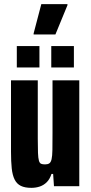

<svg xmlns="http://www.w3.org/2000/svg" viewBox="-20 -897 438 925"><path d="M131 8Q100 8 80.5 -1.5Q61 -11 50.5 -32Q40 -53 36.5 -86Q33 -119 33 -166V-510H162V-229Q162 -186 163 -160.5Q164 -135 167.5 -123Q171 -111 178 -108Q185 -105 197 -105Q210 -105 217.5 -110Q225 -115 228.5 -130Q232 -145 232.5 -175.5Q233 -206 233 -257V-510H362V0H240L236 -59H228Q220 -34 205.5 -19.5Q191 -5 172 1.5Q153 8 131 8ZM61 -572V-675H170V-572ZM227 -572V-675H336V-572ZM142 -731V-736L179 -877H305V-872L247 -731Z"/></svg>

Font: Saira ExtraCondensed ExtraBold
Style: Regular
Weight: 800
Width: 2
Designer: Hector Gatti with collaboration of the Omnibus-Type team
Foundry: Omnibus-Type
Version: Version 1.101